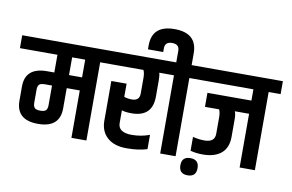

<svg xmlns="http://www.w3.org/2000/svg" viewBox="-131 -1076 2091 1376"><g transform="rotate(10 914.5 -388.0)"><path d="M441 0V-345H346V-198Q346 -57 187 -57Q28 -57 28 -198V-301Q28 -440 187 -440H239V-569H-34V-663H638V-569H550V0ZM346 -440H441V-569H346ZM239 -202V-345H187Q156 -345 145.5 -333.5Q135 -322 135 -297V-202Q135 -177 145.5 -165Q156 -153 187 -153Q218 -153 228.5 -165Q239 -177 239 -202Z M875 -514Q875 -547 865 -569H570V-663H1067V-569H980Q986 -550 986 -514V-396Q986 -248 834 -248Q790 -248 763 -257V-165Q763 -96 863 -96Q930 -96 992 -119V-15Q932 5 842 5Q752 5 702 -40Q652 -85 652 -162V-451H763V-355Q790 -346 819 -346Q875 -346 875 -398Z M1087 -663V-747Q1087 -795 1034.5 -795Q982 -795 982 -747V-720H871V-748Q871 -896 1035 -896Q1199 -896 1199 -748V-663H1286V-569H1199V0H1087V-569H1000V-663Z M1458 -330Q1458 -363 1448 -385H1345V-487H1665V-569H1218V-663H1863V-569H1776V0H1665V-391H1561Q1570 -372 1570 -336V-206Q1570 -127 1522.5 -86.5Q1475 -46 1387 -46Q1340 -46 1298 -57V-158Q1342 -147 1383 -147Q1458 -147 1458 -209ZM1306.5 120Q1244 120 1244 57.5Q1244 -5 1306.5 -5Q1369 -5 1369 57.5Q1369 120 1306.5 120Z"/></g></svg>

Font: Khand Semibold
Style: Regular
Weight: 600
Designer: Devanagari: Sanchit Sawaria, Jyotish Sonowal; Latin: Satya Rajpurohit
Foundry: Indian Type Foundry
Version: Version 1.100;PS 1.0;hotconv 1.0.78;makeotf.lib2.5.61930; tt